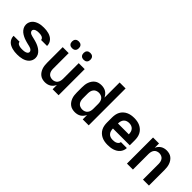

<svg xmlns="http://www.w3.org/2000/svg" viewBox="147 -1718 2705 2705"><g transform="rotate(45 1500.0 -365.0)"><path d="M299 8Q274 8 249.5 5.5Q225 3 201.5 -3.5Q178 -10 155.5 -21Q133 -32 116 -49.5Q99 -67 89 -90.5Q79 -114 79 -138V-144H198V-143Q198 -133 204 -124Q210 -115 219 -109.5Q228 -104 237.5 -101Q247 -98 257.5 -96Q268 -94 278.5 -93.5Q289 -93 299 -93Q309 -93 319.5 -93.5Q330 -94 340 -95.5Q350 -97 360 -100Q370 -103 379 -108.5Q388 -114 394 -122.5Q400 -131 400 -142Q400 -157 389 -168.5Q378 -180 364.5 -186Q351 -192 336 -195.5Q321 -199 306 -202.5Q291 -206 276.5 -210Q262 -214 247.5 -218.5Q233 -223 219 -228.5Q205 -234 191.5 -241Q178 -248 165 -256Q152 -264 140.5 -274Q129 -284 119.5 -296Q110 -308 103 -321.5Q96 -335 92.5 -349.5Q89 -364 89 -380Q89 -404 98 -427Q107 -450 123 -467.5Q139 -485 160.5 -497Q182 -509 205.5 -516Q229 -523 253 -525.5Q277 -528 301 -528Q325 -528 349 -525.5Q373 -523 396 -516.5Q419 -510 440.5 -498.5Q462 -487 478.5 -469Q495 -451 504 -428.5Q513 -406 513 -382V-376H394V-377Q394 -392 383 -403Q372 -414 358.5 -419Q345 -424 330.5 -425.5Q316 -427 301 -427Q286 -427 271.5 -425.5Q257 -424 243.5 -419Q230 -414 219 -403.5Q208 -393 208 -379Q208 -364 218.5 -352Q229 -340 243 -334Q257 -328 272 -324.5Q287 -321 301.5 -317.5Q316 -314 331 -310Q346 -306 360.5 -301.5Q375 -297 389 -291.5Q403 -286 416.5 -279Q430 -272 442.5 -264Q455 -256 466.5 -246Q478 -236 488 -224.5Q498 -213 505 -199.5Q512 -186 515.5 -171Q519 -156 519 -141Q519 -116 509.5 -92.5Q500 -69 482.5 -51Q465 -33 443 -21.5Q421 -10 397 -3.5Q373 3 348.5 5.5Q324 8 299 8Z M852 8Q826 8 800 1Q774 -6 753.5 -22Q733 -38 718.5 -60Q704 -82 695.5 -107Q687 -132 684 -158Q681 -184 681 -210V-520H800V-210Q800 -188 805 -166.5Q810 -145 823 -127.5Q836 -110 857 -101.5Q878 -93 900 -93Q922 -93 943 -101.5Q964 -110 977 -127.5Q990 -145 995 -166.5Q1000 -188 1000 -210V-520H1119V0H1000V-86Q991 -65 976 -46.5Q961 -28 941 -15.5Q921 -3 898 2.5Q875 8 852 8ZM1015 -602Q1001 -602 988 -606Q975 -610 965 -620Q955 -630 951 -643Q947 -656 947 -670Q947 -684 951 -697Q955 -710 965 -720Q975 -730 988 -734Q1001 -738 1015 -738Q1029 -738 1042 -734Q1055 -730 1065 -720Q1075 -710 1079 -697Q1083 -684 1083 -670Q1083 -656 1079 -643Q1075 -630 1065 -620Q1055 -610 1042 -606Q1029 -602 1015 -602ZM785 -602Q771 -602 758 -606Q745 -610 735 -620Q725 -630 721 -643Q717 -656 717 -670Q717 -684 721 -697Q725 -710 735 -720Q745 -730 758 -734Q771 -738 785 -738Q799 -738 812 -734Q825 -730 835 -720Q845 -710 849 -697Q853 -684 853 -670Q853 -656 849 -643Q845 -630 835 -620Q825 -610 812 -606Q799 -602 785 -602Z M1448 8Q1422 8 1396 1.5Q1370 -5 1348.5 -21Q1327 -37 1312 -59Q1297 -81 1288 -106Q1279 -131 1276 -157.5Q1273 -184 1273 -210V-310Q1273 -336 1276 -362.5Q1279 -389 1288 -414Q1297 -439 1312 -461Q1327 -483 1348.5 -499Q1370 -515 1396 -521.5Q1422 -528 1448 -528Q1472 -528 1495.5 -522.5Q1519 -517 1539 -504.5Q1559 -492 1574.5 -473Q1590 -454 1600 -433V-735H1719V0H1600V-87Q1590 -66 1574.5 -47Q1559 -28 1539 -15.5Q1519 -3 1495.5 2.5Q1472 8 1448 8ZM1496 -93Q1518 -93 1539.5 -101Q1561 -109 1575 -126.5Q1589 -144 1594.5 -166Q1600 -188 1600 -210V-310Q1600 -332 1594.5 -354Q1589 -376 1575 -393.5Q1561 -411 1539.5 -419Q1518 -427 1496 -427Q1474 -427 1452.5 -419Q1431 -411 1417 -393.5Q1403 -376 1397.5 -354Q1392 -332 1392 -310V-210Q1392 -188 1397.5 -166Q1403 -144 1417 -126.5Q1431 -109 1452.5 -101Q1474 -93 1496 -93Z M2100 8Q2070 8 2040.5 3Q2011 -2 1984 -14.5Q1957 -27 1934.5 -47.5Q1912 -68 1898 -94.5Q1884 -121 1878.5 -150.5Q1873 -180 1873 -210V-310Q1873 -340 1878.5 -369.5Q1884 -399 1898 -425.5Q1912 -452 1934.5 -472.5Q1957 -493 1984 -505.5Q2011 -518 2040.5 -523Q2070 -528 2100 -528Q2130 -528 2159.5 -523Q2189 -518 2216 -505.5Q2243 -493 2265.5 -472.5Q2288 -452 2302 -425.5Q2316 -399 2321.5 -369.5Q2327 -340 2327 -310V-210H1992Q1992 -187 1998 -164.5Q2004 -142 2019 -125Q2034 -108 2055.5 -100.5Q2077 -93 2100 -93Q2117 -93 2134 -95Q2151 -97 2166.5 -104Q2182 -111 2194 -124Q2206 -137 2206 -154H2325Q2325 -129 2315.5 -104Q2306 -79 2289 -59.5Q2272 -40 2249.5 -26.5Q2227 -13 2202.5 -5.5Q2178 2 2152 5Q2126 8 2100 8ZM1992 -310H2208Q2208 -333 2202 -355.5Q2196 -378 2181 -395Q2166 -412 2144.5 -419.5Q2123 -427 2100 -427Q2077 -427 2055.5 -419.5Q2034 -412 2019 -395Q2004 -378 1998 -355.5Q1992 -333 1992 -310Z M2481 0V-520H2600V-434Q2609 -455 2624 -473.5Q2639 -492 2659 -504.5Q2679 -517 2702 -522.5Q2725 -528 2748 -528Q2774 -528 2800 -521Q2826 -514 2846.5 -498Q2867 -482 2881.5 -460Q2896 -438 2904.5 -413Q2913 -388 2916 -362Q2919 -336 2919 -310V0H2800V-310Q2800 -332 2795 -353.5Q2790 -375 2777 -392.5Q2764 -410 2743 -418.5Q2722 -427 2700 -427Q2678 -427 2657 -418.5Q2636 -410 2623 -392.5Q2610 -375 2605 -353.5Q2600 -332 2600 -310V0Z"/></g></svg>

Font: R Plex Mono
Style: Bold
Weight: 700
Monospace: yes
Designer: Belleve Invis
Foundry: Belleve Invis
Version: Version 31.8.0